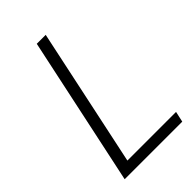

<svg xmlns="http://www.w3.org/2000/svg" viewBox="-214 -776 851 851"><g transform="rotate(-45 212.0 -350.0)"><path d="M41 0H402L413 -50H108L246 -700H190Z"/></g></svg>

Font: Advent Pro
Style: Italic
Weight: 400
Italic angle: -12°
Designer: VivaRado, Andreas Kalpakidis
Foundry: VivaRado, Andreas Kalpakidis
Version: Version 3.000